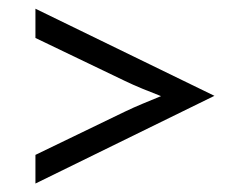

<svg xmlns="http://www.w3.org/2000/svg" viewBox="-20 -537 561 447"><path d="M62.5 -109.7 479.2 -313.9 62.5 -516.7V-448.6L270.8 -348.6C296.5 -336.1 326.4 -324.3 354.9 -313.2C326.4 -301.4 296.5 -289.6 270.8 -277.1L62.5 -176.4Z"/></svg>

Font: Afacad
Style: Regular
Weight: 400
Designer: Kristian Moeller
Foundry: Dicotype
Version: Version 1.000